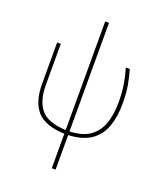

<svg xmlns="http://www.w3.org/2000/svg" viewBox="-176 -875 1048 1229"><g transform="rotate(20 348.5 -260.0)"><path d="M325 240V5Q191 0 136.5 -63Q82 -126 82 -247V-528H107V-250Q107 -138 155.5 -81.5Q204 -25 325 -20V-760H351V-20Q437 -23 487.5 -58Q538 -93 560.5 -155.5Q583 -218 583 -303Q583 -368 574.5 -421Q566 -474 550 -528H577Q592 -477 601 -424Q610 -371 610 -303Q610 -215 586 -147Q562 -79 505.5 -39.5Q449 0 351 5V240Z"/></g></svg>

Font: Noto Sans Thin
Style: Regular
Weight: 100
Designer: Monotype Design Team
Foundry: Monotype Imaging Inc.
Version: Version 2.007